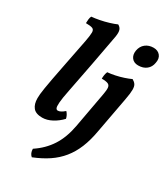

<svg xmlns="http://www.w3.org/2000/svg" viewBox="-230 -812 1015 1162"><g transform="rotate(30 278.0 -231.0)"><path d="M124 9Q79 9 60 -14.5Q41 -38 41 -79Q41 -92 42.5 -108.5Q44 -125 48.5 -152.5Q53 -180 61.5 -226Q70 -272 84.5 -344.5Q99 -417 120 -525Q128 -568 128 -588Q128 -608 114 -613.5Q100 -619 68 -619Q68 -632 69.5 -645.5Q71 -659 76 -669Q100 -671 131 -677Q162 -683 191.5 -692Q221 -701 241 -710Q258 -701 263.5 -685Q269 -669 264 -638Q244 -527 223.5 -420Q203 -313 183 -211Q171 -152 169 -122.5Q167 -93 171.5 -84Q176 -75 185 -75Q194 -75 205 -80.5Q216 -86 231 -99Q239 -91 245 -79.5Q251 -68 253 -57Q226 -28 191.5 -9.5Q157 9 124 9ZM190 248Q170 231 170 200Q235 157 274 96.5Q313 36 329 -51L374 -298Q380 -330 378.5 -346.5Q377 -363 364 -369.5Q351 -376 319 -376Q319 -389 321 -401.5Q323 -414 328 -426Q352 -428 380.5 -434Q409 -440 436 -449Q463 -458 482 -467Q498 -458 506 -446Q514 -434 514 -410Q514 -386 505 -338L459 -90Q447 -21 425.5 31.5Q404 84 371.5 124Q339 164 294.5 194Q250 224 190 248ZM469 -555Q439 -555 423.5 -575Q408 -595 413 -626Q419 -659 442 -677Q465 -695 498 -695Q528 -695 544.5 -675Q561 -655 554 -622Q549 -591 526.5 -573Q504 -555 469 -555Z"/></g></svg>

Font: Vollkorn SemiBold
Style: Italic
Weight: 600
Italic angle: -11°
Designer: Friedrich Althausen
Foundry: Friedrich Althausen
Version: Version 5.000